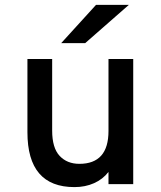

<svg xmlns="http://www.w3.org/2000/svg" viewBox="-20 -752 656 784"><path d="M92 -212V-511H193V-219Q193 -148 223.5 -115.5Q254 -83 304 -83Q423 -83 423 -217V-511H524V0H423V-50Q400 -20 364 -4Q328 12 284 12Q92 12 92 -212ZM372 -732H506L328 -576H230Z"/></svg>

Font: Overpass Mono Light
Style: Bold
Weight: 600
Monospace: yes
Designer: Delve Withrington, Dave Bailey
Foundry: Delve Fonts
Version: Version 1.000;DELV;Overpass